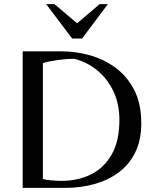

<svg xmlns="http://www.w3.org/2000/svg" viewBox="-20 -911 748 931"><path d="M90 0V-662H279Q346 -662 414 -643.5Q482 -625 539 -583.5Q596 -542 630.5 -475.5Q665 -409 665 -313Q665 -230 635 -170.5Q605 -111 553.5 -73.5Q502 -36 436 -18Q370 0 298 0ZM278 -34Q359 -34 422.5 -66Q486 -98 522.5 -163.5Q559 -229 559 -329Q559 -406 530.5 -467Q502 -528 452.5 -569Q403 -610 340 -626Q305 -626 260.5 -620Q216 -614 188 -605V-43Q202 -39 228 -36.5Q254 -34 278 -34ZM330 -724 204 -891H244L354 -798L463 -891H503L378 -724Z"/></svg>

Font: Belleza
Style: Regular
Weight: 400
Designer: Eduardo Rodriguez Tunni
Foundry: Eduardo Rodriguez Tunni
Version: Version 1.003; ttfautohint (v1.8.4.7-5d5b)